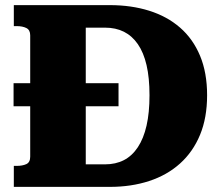

<svg xmlns="http://www.w3.org/2000/svg" viewBox="-20 -730 868 750"><path d="M33 -405H443V-315H33ZM34 -628V-710H409Q493 -710 563 -688Q633 -666 683.5 -622Q734 -578 761.5 -512Q789 -446 789 -358Q789 -270 761.5 -203.5Q734 -137 683.5 -91.5Q633 -46 563 -23Q493 0 409 0H34V-82H45Q68 -82 83 -89Q98 -96 98 -118V-592Q98 -613 83 -620.5Q68 -628 45 -628ZM390 -622H315V-88H390Q432 -88 464 -104.5Q496 -121 518.5 -155Q541 -189 552.5 -239.5Q564 -290 564 -358Q564 -426 552.5 -475.5Q541 -525 518.5 -557.5Q496 -590 464 -606Q432 -622 390 -622Z"/></svg>

Font: Roboto Serif 20pt ExtraBold
Style: Regular
Weight: 800
Version: Version 1.008